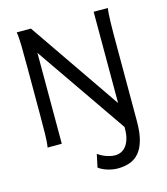

<svg xmlns="http://www.w3.org/2000/svg" viewBox="-134 -816 1000 1148"><g transform="rotate(-15 366.0 -242.0)"><path d="M642.1 -712.9Q639.6 -698.2 638.2 -676.8Q636.7 -655.3 636 -628.2Q635.3 -601.1 635 -568.8Q634.8 -536.6 634.8 -500.5V-12.2Q634.8 56.2 621.8 102.5Q608.9 148.9 585.2 177Q561.5 205.1 527.6 217.3Q493.7 229.5 452.1 229.5Q438 229.5 422.4 227.1Q406.7 224.6 391.1 220Q375.5 215.3 361.1 208.5Q346.7 201.7 335.4 192.9L352.5 112.3Q361.3 119.1 373.3 125.7Q385.3 132.3 398.9 137.5Q412.6 142.6 427.5 146Q442.4 149.4 457 149.4Q477.5 149.4 495.4 140.9Q513.2 132.3 526.1 115Q539.1 97.7 546.6 72Q554.2 46.4 554.2 12.2V0L166 -562.5V0H78.1Q83.5 -29.3 84.5 -84.7Q85.4 -140.1 85.4 -212.4V-500.5Q85.4 -572.8 84.5 -628.2Q83.5 -683.6 78.1 -712.9H166L554.2 -147.9V-712.9Z"/></g></svg>

Font: Andika Eur
Style: Regular
Weight: 400
Designer: Victor Gaultney, Annie Olsen, Julie Remington, Don Collingsworth, Eric Hays, Becca Hirsbrunner
Foundry: SIL International
Version: Version 5.000